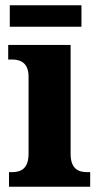

<svg xmlns="http://www.w3.org/2000/svg" viewBox="-20 -706 378 726"><path d="M17 -605H288V-686H17ZM14 0H321V-55H310C276 -55 247 -68 247 -124V-536H11V-481H25C58 -481 88 -468 88 -416V-125C88 -68 59 -55 25 -55H14Z"/></svg>

Font: Noto Serif Armenian SemiCondensed
Style: Bold
Weight: 700
Width: 4
Designer: Monotype Design Team
Foundry: Monotype Imaging Inc.
Version: Version 2.008